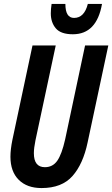

<svg xmlns="http://www.w3.org/2000/svg" viewBox="-20 -945 570 975"><path d="M498 -925H426Q408 -854 356 -854Q312 -854 312 -925H242Q238 -899 238 -877Q238 -831 263.5 -801Q289 -771 350 -771Q471 -771 498 -925ZM425 -222 530 -714H412L311 -238Q294 -162 271 -129Q248 -96 208 -96Q152 -96 152 -167Q152 -193 160 -232L263 -714H145L43 -235Q33 -186 33 -149Q33 -74 75 -32Q117 10 191 10Q294 10 348 -51Q402 -112 425 -222Z"/></svg>

Font: Noto Sans Display Condensed
Style: Bold Italic
Weight: 700
Width: 3
Designer: Monotype Design team
Foundry: Monotype Imaging Inc.
Version: 1.000